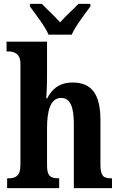

<svg xmlns="http://www.w3.org/2000/svg" viewBox="-20 -976 624 996"><path d="M232 -796H352C371 -841 422 -905 449 -943V-956H387C363 -930 318 -891 292 -860C265 -891 221 -930 197 -956H135V-943C162 -905 213 -841 232 -796ZM17 0H287V-51H285C246 -51 224 -59 224 -116V-311C224 -397 240 -468 297 -468C346 -468 363 -418 363 -333V0H561V-51H558C519 -51 501 -60 501 -122V-354C501 -490 453 -548 357 -548C283 -548 247 -509 225 -466H220C221 -485 224 -532 224 -576V-760H14V-709H25C48 -709 86 -701 86 -647V-120C86 -60 58 -51 22 -51H17Z"/></svg>

Font: Noto Serif Condensed
Style: Bold
Weight: 700
Width: 3
Designer: Monotype Design Team
Foundry: Monotype Imaging Inc.
Version: Version 2.015